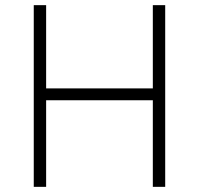

<svg xmlns="http://www.w3.org/2000/svg" viewBox="-20 -725 772 745"><path d="M111 0V-705H159V-382H573V-705H621V0H573V-336H159V0Z"/></svg>

Font: Nunito Sans 7pt SemiCondensed ExtraLight
Style: Regular
Weight: 250
Width: 4
Designer: Vernon Adams
Foundry: Vernon Adams
Version: Version 3.101;gftools[0.9.27]